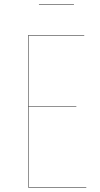

<svg xmlns="http://www.w3.org/2000/svg" viewBox="-20 -837 446 857"><path d="M310.1 -814.9H153.8V-816.9H310.1ZM356 -680.2V-678.2H107.9V-361.8H320.8V-359.9H107.9V-2H365.2V0H106V-680.2Z"/></svg>

Font: Fira Sans Compressed Two
Style: Regular
Weight: 100
Width: 1
Designer: Carrois Corporate & Edenspiekermann AG
Foundry: Carrois Corporate GbR & Edenspiekermann AG
Version: Version 4.203;PS 004.203;hotconv 1.0.88;makeotf.lib2.5.64775